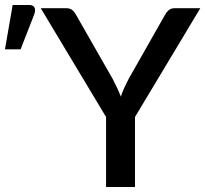

<svg xmlns="http://www.w3.org/2000/svg" viewBox="-167 -753 826 773"><path d="M376.5 -282V0H260V-282L-3 -720H99.5Q115 -720 124 -712.5Q133 -705 139 -693.5L286.5 -435.5Q296.5 -416 304.8 -398.5Q313 -381 319.5 -364Q325 -381.5 333 -398.8Q341 -416 351 -435.5L497.5 -693.5Q502.5 -703.5 512 -711.8Q521.5 -720 536.5 -720H639.5ZM-147 -554.5 -116 -733H-49.5Q-34 -733 -28.5 -723.2Q-23 -713.5 -28.5 -697L-84 -554.5Z"/></svg>

Font: Lato SemiBold
Style: Regular
Weight: 600
Designer: Lukasz Dziedzic with Adam Twardoch and Botio Nikoltchev
Foundry: tyPoland Lukasz Dziedzic
Version: Version 2.015; 2015-08-06; http://www.latofonts.com/